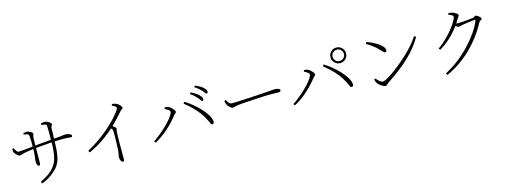

<svg xmlns="http://www.w3.org/2000/svg" viewBox="-12 -1660 6864 2596"><g transform="rotate(-15 3420.0 -362.0)"><path d="M337 14Q393 -12 453 -52.5Q513 -93 553 -154Q581 -196 594 -246.5Q607 -297 612 -354Q617 -408 617 -464Q598 -462 579 -461Q523 -457 469 -452Q429 -448 393 -445Q393 -412 393 -379Q392 -335 392 -302V-257Q392 -227 387.5 -215Q383 -203 371 -203Q361 -203 354 -213Q347 -223 343.5 -237Q340 -251 340 -262Q340 -282 343.5 -303.5Q347 -325 351 -362Q354 -391 355 -441Q316 -436 286 -432Q251 -426 225 -421Q206 -417 189 -410Q172 -403 156 -403Q146 -403 131 -414.5Q116 -426 103 -441Q90 -456 85 -467Q81 -475 80 -490.5Q79 -506 79 -515L99 -522Q110 -501 123.5 -479.5Q137 -458 155 -458Q172 -458 199.5 -460Q227 -462 258.5 -465.5Q290 -469 320 -472Q339 -474 355 -476V-501Q355 -525 354.5 -552.5Q354 -580 352.5 -603Q351 -626 348 -636Q344 -650 327 -655Q310 -660 280 -662V-684Q291 -686 303.5 -688Q316 -690 326 -690Q337 -690 351 -685.5Q365 -681 378 -674Q391 -667 399.5 -658.5Q408 -650 408 -642Q408 -632 405.5 -626.5Q403 -621 400 -614Q397 -607 396 -591Q396 -582 395 -563.5Q394 -545 394 -520Q393 -501 393 -479L434 -484Q469 -487 506.5 -490.5Q544 -494 581 -497Q599 -499 617 -500Q618 -567 618 -614Q618 -670 615 -700Q614 -714 594 -719Q574 -724 544 -726V-750L570 -754Q583 -756 594 -756Q611 -756 627 -750Q643 -744 656 -735Q669 -726 676.5 -716.5Q684 -707 684 -701Q684 -691 680 -686.5Q676 -682 671.5 -675.5Q667 -669 666 -651Q665 -628 664 -593.5Q663 -559 662 -526Q662 -514 661 -504Q706 -507 734 -510Q765 -513 781.5 -515.5Q798 -518 807 -519Q816 -520 825 -520Q841 -520 860.5 -515Q880 -510 894 -501Q908 -492 908 -480Q908 -473 904.5 -468Q901 -463 890 -463Q881 -463 867 -464.5Q853 -466 831 -467.5Q809 -469 776 -469Q736 -469 685 -467Q673 -467 660 -466Q659 -409 655 -350Q651 -288 636 -230.5Q621 -173 586 -126Q559 -89 500 -42.5Q441 4 353 39Z M1066 -225Q1147 -270 1214.5 -316Q1282 -362 1337 -407.5Q1392 -453 1435.5 -495Q1479 -537 1510.5 -573Q1542 -609 1563 -637Q1590 -674 1590 -685Q1590 -696 1578 -706.5Q1566 -717 1530 -735L1539 -754Q1554 -753 1567.5 -750.5Q1581 -748 1594 -742Q1610 -736 1626 -723Q1642 -710 1653 -695Q1664 -680 1664 -669Q1664 -662 1659 -658Q1654 -654 1644.5 -647.5Q1635 -641 1621 -625Q1592 -592 1552 -548Q1516 -509 1468 -463Q1483 -453 1496 -443Q1514 -429 1514 -418Q1514 -410 1510 -399.5Q1506 -389 1505 -372Q1502 -297 1501.5 -224Q1501 -151 1501.5 -92.5Q1502 -34 1502 -2Q1502 24 1497.5 31Q1493 38 1482 38Q1470 38 1461 25.5Q1452 13 1447.5 -4Q1443 -21 1443 -34Q1443 -48 1447.5 -63Q1452 -78 1455 -103Q1457 -120 1458.5 -150.5Q1460 -181 1461.5 -217Q1463 -253 1463.5 -288.5Q1464 -324 1464 -352Q1464 -380 1463 -393Q1462 -410 1457 -421Q1453 -428 1443 -439Q1426 -423 1400 -402Q1365 -372 1317 -337Q1269 -302 1209 -266Q1149 -230 1080 -199Z M2730 -478Q2719 -478 2710 -494.5Q2701 -511 2684 -530Q2668 -549 2645.5 -570Q2623 -591 2591 -611L2606 -630Q2642 -613 2669 -595.5Q2696 -578 2712 -562Q2732 -543 2740.5 -529Q2749 -515 2749 -500Q2749 -489 2744 -483.5Q2739 -478 2730 -478ZM1959 -118Q1994 -141 2037 -175Q2080 -209 2122 -247.5Q2164 -286 2199 -324.5Q2234 -363 2255.5 -395.5Q2277 -428 2277 -449Q2277 -460 2264.5 -471Q2252 -482 2235.5 -491.5Q2219 -501 2208 -506L2217 -526Q2227 -525 2241 -523Q2255 -521 2269 -515Q2281 -510 2294 -499.5Q2307 -489 2319 -476.5Q2331 -464 2338.5 -452Q2346 -440 2346 -431Q2346 -419 2335.5 -411.5Q2325 -404 2312 -388Q2277 -344 2237.5 -302Q2198 -260 2155.5 -222.5Q2113 -185 2067.5 -153Q2022 -121 1975 -96ZM2781 -138Q2767 -138 2761.5 -149.5Q2756 -161 2744 -188Q2698 -286 2631 -363Q2564 -440 2475 -508L2492 -530Q2541 -500 2593 -458Q2645 -416 2690.5 -368Q2736 -320 2766.5 -272Q2797 -224 2804 -182Q2807 -167 2804 -157Q2801 -147 2795 -142.5Q2789 -138 2781 -138ZM2812 -560Q2801 -560 2791.5 -576Q2782 -592 2765 -610Q2746 -630 2725 -648Q2704 -666 2672 -686L2686 -705Q2722 -689 2749.5 -674Q2777 -659 2793 -643Q2813 -626 2822 -611Q2831 -596 2831 -582Q2831 -571 2826 -565.5Q2821 -560 2812 -560Z M3105 -283Q3094 -283 3078 -295Q3062 -307 3048.5 -323.5Q3035 -340 3029 -354Q3024 -367 3021.5 -377.5Q3019 -388 3017 -401L3039 -408Q3048 -392 3057.5 -377Q3067 -362 3079.5 -352.5Q3092 -343 3110 -343Q3131 -343 3172 -344.5Q3213 -346 3265 -349Q3317 -352 3371.5 -355Q3426 -358 3475 -361Q3524 -364 3558 -366.5Q3592 -369 3602 -369Q3652 -372 3674.5 -375Q3697 -378 3716 -378Q3731 -378 3748 -374.5Q3765 -371 3776.5 -364Q3788 -357 3788 -346Q3788 -336 3782 -329.5Q3776 -323 3753 -323Q3728 -323 3699.5 -324Q3671 -325 3628 -325Q3611 -325 3568.5 -323.5Q3526 -322 3471 -319Q3416 -316 3360.5 -312.5Q3305 -309 3259.5 -306Q3214 -303 3192 -300Q3167 -297 3152.5 -293Q3138 -289 3128 -286Q3118 -283 3105 -283Z M4665 -489Q4620 -489 4588 -521Q4556 -553 4556 -598Q4556 -643 4588 -675Q4620 -707 4665 -707Q4710 -707 4742 -675Q4774 -643 4774 -598Q4774 -553 4742 -521Q4710 -489 4665 -489ZM3909 -118Q3944 -141 3987 -175Q4030 -209 4072 -247.5Q4114 -286 4149 -324.5Q4184 -363 4205.5 -395.5Q4227 -428 4227 -449Q4227 -460 4214.5 -471Q4202 -482 4185.5 -491.5Q4169 -501 4158 -506L4167 -526Q4177 -525 4191 -523Q4205 -521 4219 -515Q4231 -510 4244 -499.5Q4257 -489 4269 -476.5Q4281 -464 4288.5 -452Q4296 -440 4296 -431Q4296 -419 4285.5 -411.5Q4275 -404 4262 -388Q4227 -344 4187.5 -302Q4148 -260 4105.5 -222.5Q4063 -185 4017.5 -153Q3972 -121 3925 -96ZM4731 -138Q4717 -138 4711.5 -149.5Q4706 -161 4694 -188Q4648 -286 4581 -363Q4514 -440 4425 -508L4442 -530Q4491 -500 4543 -458Q4595 -416 4640.5 -368Q4686 -320 4716.5 -272Q4747 -224 4754 -182Q4757 -167 4754 -157Q4751 -147 4745 -142.5Q4739 -138 4731 -138ZM4665 -519Q4698 -519 4721 -542Q4744 -565 4744 -598Q4744 -631 4721 -654Q4698 -677 4665 -677Q4632 -677 4609 -654Q4586 -631 4586 -598Q4586 -565 4609 -542Q4632 -519 4665 -519Z M5178 -32Q5163 -32 5141 -43.5Q5119 -55 5099.5 -71.5Q5080 -88 5070 -101Q5063 -112 5057.5 -129.5Q5052 -147 5050 -155L5066 -166Q5083 -148 5098.5 -132.5Q5114 -117 5129.5 -108Q5145 -99 5160 -99Q5176 -99 5213.5 -119Q5251 -139 5302.5 -175Q5354 -211 5412 -258Q5470 -305 5528 -359Q5586 -413 5636.5 -470.5Q5687 -528 5722 -583L5747 -567Q5686 -462 5604 -373.5Q5522 -285 5425.5 -209Q5329 -133 5222 -63Q5215 -59 5208.5 -51.5Q5202 -44 5195 -38Q5188 -32 5178 -32ZM5288 -473Q5281 -473 5271.5 -480.5Q5262 -488 5242 -510Q5224 -531 5205.5 -548Q5187 -565 5167 -581.5Q5147 -598 5122 -615Q5097 -632 5065 -651L5079 -674Q5118 -660 5158.5 -640Q5199 -620 5233.5 -597Q5268 -574 5289 -548.5Q5310 -523 5310 -498Q5310 -485 5304 -479Q5298 -473 5288 -473Z M6007 16Q6104 -34 6194.5 -104Q6285 -174 6361 -254.5Q6437 -335 6493.5 -416.5Q6550 -498 6578 -570Q6581 -578 6578 -582Q6576 -584 6571 -584Q6563 -584 6540.5 -581.5Q6518 -579 6489.5 -575Q6461 -571 6435.5 -567.5Q6410 -564 6395 -561Q6379 -558 6364 -553.5Q6349 -549 6340 -549Q6329 -549 6314 -560Q6306 -565 6297 -572Q6278 -545 6257 -520Q6206 -458 6146.5 -406.5Q6087 -355 6017 -313L6000 -335Q6046 -366 6091 -407Q6136 -448 6175 -492Q6214 -536 6244 -577.5Q6274 -619 6291 -651.5Q6308 -684 6308 -700Q6308 -713 6289.5 -723Q6271 -733 6244 -743L6251 -764Q6264 -763 6278.5 -762Q6293 -761 6307 -756Q6321 -751 6337.5 -741.5Q6354 -732 6366 -722.5Q6378 -713 6378 -705Q6378 -693 6369 -682.5Q6360 -672 6349 -653Q6334 -626 6317 -600Q6320 -600 6323 -600Q6334 -598 6343 -598Q6363 -598 6394 -600Q6425 -602 6457 -605Q6489 -608 6514.5 -611Q6540 -614 6550 -615Q6572 -618 6578.5 -626Q6585 -634 6596 -634Q6604 -634 6616 -628Q6628 -622 6639 -613Q6650 -604 6657.5 -594.5Q6665 -585 6665 -577Q6665 -569 6657 -563.5Q6649 -558 6639 -551Q6629 -544 6622 -532Q6556 -409 6466.5 -301Q6377 -193 6266 -106Q6155 -19 6023 40Z"/></g></svg>

Font: Noto Serif HK ExtraLight ExtraLight
Style: Regular
Weight: 250
Version: Version 2.003-H1;hotconv 1.1.1;makeotfexe 2.6.0